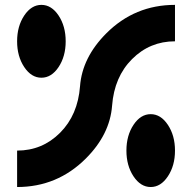

<svg xmlns="http://www.w3.org/2000/svg" viewBox="-20 -752 772 772"><path d="M325.2 -114.7Q210.4 0 48.8 0V-146.5Q149.9 -146.5 221.4 -218Q293 -289.6 301.8 -405.3Q310.5 -521 407.7 -618.2Q522 -732.4 683.6 -732.4V-585.9Q582.5 -585.9 511 -514.4Q439.5 -442.9 430.7 -327.1Q421.9 -211.4 325.2 -114.7ZM146.5 -439.5Q106 -439.5 77.4 -482.4Q48.8 -525.4 48.8 -585.9Q48.8 -646.5 77.4 -689.5Q106 -732.4 146.5 -732.4Q187 -732.4 215.6 -689.5Q244.1 -646.5 244.1 -585.9Q244.1 -525.4 215.6 -482.4Q187 -439.5 146.5 -439.5ZM585.9 0Q545.4 0 516.8 -43Q488.3 -85.9 488.3 -146.5Q488.3 -207 516.8 -250Q545.4 -293 585.9 -293Q626.5 -293 655 -250Q683.6 -207 683.6 -146.5Q683.6 -85.9 655 -43Q626.5 0 585.9 0Z"/></svg>

Font: Audex
Style: Regular
Weight: 400
Designer: GGBotNet
Foundry: GGBotNet
Version: 1.00